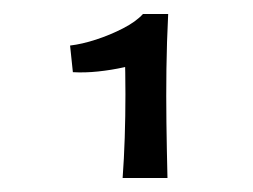

<svg xmlns="http://www.w3.org/2000/svg" viewBox="-20 -821 361 274"><path d="M155 -567Q157 -594 158 -624.5Q159 -655 159 -686.5Q159 -718 158 -748L184 -801H220Q218 -761 217.5 -722.5Q217 -684 217.5 -646Q218 -608 219 -567ZM84 -718 80 -756Q97 -758 117 -764.5Q137 -771 155.5 -780.5Q174 -790 184 -801L186 -734Q175 -729 157 -725Q139 -721 120 -719Q101 -717 84 -718Z"/></svg>

Font: Truculenta Medium
Style: Regular
Weight: 500
Version: Version 1.002